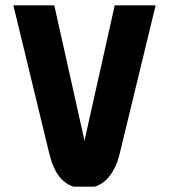

<svg xmlns="http://www.w3.org/2000/svg" viewBox="-20 -693 632 718"><path d="M562 -673 429 -124Q420 -84 405 -58Q382 -15 345 1Q338 5 333 5H256Q251 5 245 1Q211 -13 189 -52Q173 -81 163 -124L30 -673H183L296 -167L409 -673Z"/></svg>

Font: Almarai ExtraBold
Style: Regular
Weight: 800
Designer: Boutros International 2019
Foundry: Created by Boutros International 2019
Version: Version 1.10